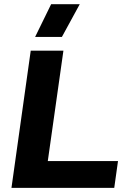

<svg xmlns="http://www.w3.org/2000/svg" viewBox="-20 -904 628 924"><path d="M285.2 -660.2 210 -128.9H547.9L529.8 0H35.2L127.9 -660.2ZM148.9 -726.1 226.1 -883.8H363.8L277.8 -726.1Z"/></svg>

Font: Human Sans Bold
Style: Italic
Weight: 700
Italic angle: -8°
Designer: Tim Radville
Foundry: Continuum
Version: Version 1.000;FEAKit 1.0